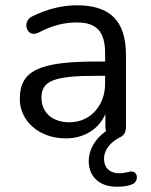

<svg xmlns="http://www.w3.org/2000/svg" viewBox="-20 -515 570 727"><path d="M421 192C440 192 460 191 480 183C508 173 504 125 467 136C455 139 444 141 432 141C399 141 374 124 374 86C374 49 402 22 432 6C447 0 457 -12 457 -35V-306C457 -436 397 -495 271 -495C219 -495 160 -482 102 -453C61 -434 81 -368 127 -392C178 -419 224 -430 271 -430C346 -430 378 -395 378 -313V-282H346C126 -282 55 -247 55 -140C55 -56 129 9 229 9C299 9 354 -26 379 -83V-36C379 -30 380 -24 382 -19C340 10 316 52 316 95C316 154 357 192 421 192ZM137 -145C137 -209 184 -228 347 -228H378V-199C378 -114 321 -52 243 -52C177 -52 137 -90 137 -145Z"/></svg>

Font: SN Pro Book
Style: Regular
Weight: 350
Designer: Tobias Whetton
Foundry: Supernotes
Version: Version 1.003;Glyphs 3.3 (3324)